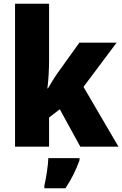

<svg xmlns="http://www.w3.org/2000/svg" viewBox="-20 -780 650 1021"><path d="M241 -460V-760H60V0H241V-155L298 -199L407 0H610L424 -318L600 -553H402L288 -394C272 -372 250 -336 235 -310H232C238 -356 241 -413 241 -460ZM403 72V61H237C236 100 225 168 216 207V221H328C362 170 383 126 403 72Z"/></svg>

Font: Noto Sans Thai SemCond Blk
Style: Regular
Weight: 900
Width: 4
Designer: Monotype Design Team
Foundry: Monotype Imaging Inc.
Version: Version 2.002